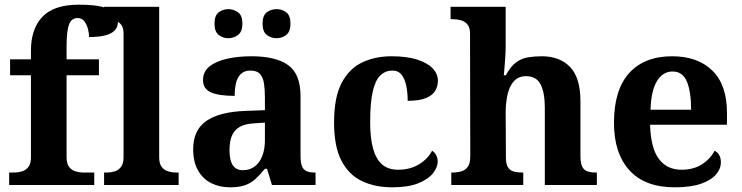

<svg xmlns="http://www.w3.org/2000/svg" viewBox="-20 -789 3163 819"><path d="M19 0V-53H41Q56 -53 72.5 -57.5Q89 -62 100.5 -76Q112 -90 112 -118V-468H23V-536H112V-573Q112 -666 161 -717.5Q210 -769 316 -769Q381 -769 417 -759.5Q453 -750 468 -733.5Q483 -717 483 -696Q483 -674 469.5 -659.5Q456 -645 428.5 -638Q401 -631 360 -631Q360 -647 355 -666Q350 -685 339.5 -698.5Q329 -712 310 -712Q285 -712 274.5 -684.5Q264 -657 264 -591V-536H402V-468H264V-118Q264 -90 275.5 -76Q287 -62 304 -57.5Q321 -53 335 -53H382V0Z M424 0V-53H436Q451 -53 467.5 -57.5Q484 -62 495.5 -76Q507 -90 507 -118V-646Q507 -673 495 -686Q483 -699 466.5 -703Q450 -707 436 -707H424V-760H659V-118Q659 -90 670.5 -76Q682 -62 699 -57.5Q716 -53 730 -53H742V0Z M961 10Q917 10 881.5 -7.5Q846 -25 825 -61.5Q804 -98 804 -153Q804 -234 860 -273Q916 -312 1028 -316L1110 -319V-374Q1110 -408 1106 -433.5Q1102 -459 1089 -473.5Q1076 -488 1048 -488Q1023 -488 1008 -474Q993 -460 987 -435.5Q981 -411 981 -380Q914 -380 880 -395Q846 -410 846 -447Q846 -484 874 -506Q902 -528 949 -538.5Q996 -549 1052 -549Q1157 -549 1209.5 -511Q1262 -473 1262 -379V-124Q1262 -97 1267.5 -81.5Q1273 -66 1286.5 -59.5Q1300 -53 1322 -53H1326V0H1140L1119 -69H1110Q1088 -42 1068.5 -24.5Q1049 -7 1024 1.5Q999 10 961 10ZM1016 -63Q1045 -63 1066 -78.5Q1087 -94 1098.5 -123Q1110 -152 1110 -191V-266L1065 -263Q1025 -261 1002 -247.5Q979 -234 969 -209.5Q959 -185 959 -149Q959 -121 965 -101.5Q971 -82 984 -72.5Q997 -63 1016 -63ZM1160 -626Q1136 -626 1118 -640Q1100 -654 1100 -688Q1100 -723 1118 -736.5Q1136 -750 1160 -750Q1183 -750 1201 -736.5Q1219 -723 1219 -688Q1219 -654 1201 -640Q1183 -626 1160 -626ZM954 -626Q931 -626 913 -640Q895 -654 895 -688Q895 -723 913 -736.5Q931 -750 954 -750Q977 -750 995.5 -736.5Q1014 -723 1014 -688Q1014 -654 995.5 -640Q977 -626 954 -626Z M1653 10Q1580 10 1524 -16.5Q1468 -43 1436.5 -103.5Q1405 -164 1405 -266Q1405 -374 1437.5 -435.5Q1470 -497 1525.5 -523Q1581 -549 1650 -549Q1715 -549 1759 -535Q1803 -521 1825.5 -497.5Q1848 -474 1848 -444Q1848 -423 1837.5 -403.5Q1827 -384 1799 -371.5Q1771 -359 1719 -359Q1719 -394 1713 -423Q1707 -452 1693 -470Q1679 -488 1654 -488Q1625 -488 1603.5 -468.5Q1582 -449 1570.5 -401Q1559 -353 1559 -267Q1559 -200 1571.5 -155Q1584 -110 1610 -87.5Q1636 -65 1678 -65Q1730 -65 1768 -88.5Q1806 -112 1823 -146Q1835 -139 1841 -126.5Q1847 -114 1847 -100Q1847 -75 1826.5 -49.5Q1806 -24 1763.5 -7Q1721 10 1653 10Z M1905 0V-53H1907Q1930 -53 1947.5 -58Q1965 -63 1975.5 -77.5Q1986 -92 1986 -122L1985 -646Q1985 -673 1973 -686Q1961 -699 1944.5 -703Q1928 -707 1914 -707H1902V-760H2137V-595Q2137 -569 2135 -539.5Q2133 -510 2131 -489Q2129 -468 2129 -468H2138Q2158 -506 2181.5 -523Q2205 -540 2232.5 -544.5Q2260 -549 2291 -549Q2368 -549 2412 -503Q2456 -457 2456 -356V-124Q2456 -93 2463.5 -78Q2471 -63 2486 -58Q2501 -53 2523 -53H2526V0H2304V-329Q2304 -394 2286 -429Q2268 -464 2224 -464Q2191 -464 2172 -442.5Q2153 -421 2145 -385.5Q2137 -350 2137 -309L2138 -118Q2138 -90 2146.5 -76Q2155 -62 2171 -57.5Q2187 -53 2209 -53H2212V0Z M2858 10Q2731 10 2665 -62.5Q2599 -135 2599 -265Q2599 -406 2664 -477.5Q2729 -549 2847 -549Q2956 -549 3018.5 -488Q3081 -427 3081 -308V-257H2753Q2756 -157 2790.5 -111Q2825 -65 2887 -65Q2939 -65 2975 -88.5Q3011 -112 3028 -146Q3042 -139 3048.5 -126.5Q3055 -114 3055 -97Q3055 -69 3034 -44.5Q3013 -20 2969.5 -5Q2926 10 2858 10ZM2928 -321Q2928 -398 2910 -441Q2892 -484 2849 -484Q2807 -484 2782 -442.5Q2757 -401 2755 -321Z"/></svg>

Font: Noto Serif Kannada
Style: Bold
Weight: 700
Version: Version 2.003